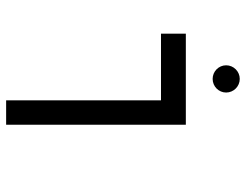

<svg xmlns="http://www.w3.org/2000/svg" viewBox="-108 -694 802 626"><g transform="rotate(90 293.0 -381.0)"><path d="M307.1 0H386.7V-585.9H89.8V-504.9H307.1ZM237.3 -673.3C261.7 -673.3 281.7 -692.9 281.7 -717.3C281.7 -741.7 261.7 -761.7 237.3 -761.7C212.9 -761.7 192.9 -741.7 192.9 -717.3C192.9 -692.9 212.9 -673.3 237.3 -673.3Z"/></g></svg>

Font: Cascadia Code SemiLight
Style: Regular
Weight: 350
Monospace: yes
Designer: Aaron Bell
Foundry: Saja Typeworks
Version: Version 2404.023